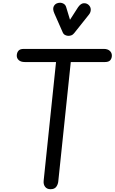

<svg xmlns="http://www.w3.org/2000/svg" viewBox="-20 -1354 820 1374"><path d="M341.5 0Q316 0 302.8 -17.2Q289.5 -34.5 292.5 -61.5L381 -910H157.5Q129.5 -910 114.5 -923.5Q99.5 -937 100 -956.5Q100.5 -977 111.8 -990.5Q123 -1004 149.5 -1004H723Q750 -1004 765.2 -990.5Q780.5 -977 780.5 -956.5Q780.5 -936.5 769.2 -923.2Q758 -910 731 -910H486.5L397 -55.5Q395 -34.5 382.5 -17.2Q370 0 341.5 0ZM469 -1097.5Q458.5 -1097.5 446.8 -1103Q435 -1108.5 429 -1122L369 -1258Q355.5 -1288.5 364 -1307.2Q372.5 -1326 391.5 -1331.5Q412 -1338 430.5 -1329.8Q449 -1321.5 454 -1301.5L481 -1212.5L538.5 -1302Q557.5 -1329 578 -1330.8Q598.5 -1332.5 613.5 -1319.5Q629.5 -1305 629.5 -1285.2Q629.5 -1265.5 616.5 -1249.5L511 -1117Q501 -1104.5 490.2 -1101Q479.5 -1097.5 469 -1097.5Z"/></svg>

Font: Edu SA Hand Medium
Style: Regular
Weight: 500
Designer: Tina and Corey Anderson, Eben Sorkin, Mirko Velimirovic
Foundry: Google for Education
Version: Version 2.000